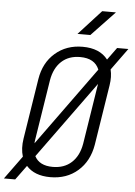

<svg xmlns="http://www.w3.org/2000/svg" viewBox="-70 -998 764 1085"><g transform="rotate(5 312.5 -455.0)"><path d="M-6 40 90 -92Q76 -137 85 -194L139 -536Q154 -630 217.5 -685Q281 -740 373 -740Q470 -740 516 -680L567 -750H631L541 -626Q551 -586 543 -536L489 -194Q473 -100 410 -45Q347 10 254 10Q164 10 118 -42L58 40ZM151 -194Q149 -183 149 -173L472 -619Q447 -681 364 -681Q299 -681 258 -643Q217 -605 205 -536ZM263 -49Q328 -49 369.5 -87Q411 -125 423 -194L477 -536V-538L160 -101Q187 -49 263 -49ZM337 -810 465 -950H543L410 -810Z"/></g></svg>

Font: JetBrains Mono NL ExtraLight
Style: Italic
Weight: 200
Italic angle: -9°
Monospace: yes
Designer: Philipp Nurullin, Konstantin Bulenkov
Foundry: JetBrains
Version: Version 2.305; ttfautohint (v1.8.4.7-5d5b)